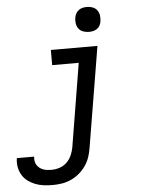

<svg xmlns="http://www.w3.org/2000/svg" viewBox="-118 -797 781 1059"><g transform="rotate(-5 272.0 -268.0)"><path d="M131 213Q106 213 81.5 210Q57 207 35 198.5Q13 190 -6 176Q-25 162 -37 142Q-49 122 -53.5 98Q-58 74 -54 49Q-54 49 -54 48.5Q-54 48 -53 48H42Q42 48 42 48Q42 48 42 48Q40 60 42 72Q44 84 50 94Q56 104 65 111Q74 118 84.5 122Q95 126 107 127.5Q119 129 131 129Q154 129 176.5 121.5Q199 114 216 97.5Q233 81 242.5 59.5Q252 38 256 16L332 -446H185V-530H443L350 30Q346 55 337.5 79.5Q329 104 313.5 126Q298 148 277 165.5Q256 183 231.5 194Q207 205 181.5 209Q156 213 131 213ZM403 -611Q387 -611 371.5 -616.5Q356 -622 346.5 -634.5Q337 -647 334.5 -663.5Q332 -680 335 -697Q337 -708 343 -719Q349 -730 359 -737Q369 -744 380.5 -746.5Q392 -749 403 -749Q420 -749 435 -743.5Q450 -738 459.5 -725.5Q469 -713 471.5 -696.5Q474 -680 471 -663Q470 -652 464 -641Q458 -630 448 -623Q438 -616 426.5 -613.5Q415 -611 403 -611Z"/></g></svg>

Font: Iosevka Curly Medium Extended
Style: Italic
Weight: 500
Width: 7
Italic angle: -9°
Monospace: yes
Designer: Belleve Invis
Foundry: Belleve Invis
Version: Version 11.1.0; ttfautohint (v1.8.3)